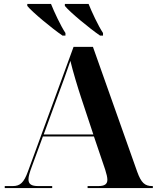

<svg xmlns="http://www.w3.org/2000/svg" viewBox="-20 -951 793 971"><path d="M296 -771H311V-784C287 -820 253 -893 238 -931H118V-921C143 -890 242 -808 296 -771ZM486 -771H501V-784C477 -820 443 -893 428 -931H308V-921C333 -890 432 -808 486 -771ZM4 0H244V-10H173C140 -10 124 -19 124 -44C124 -59 130 -79 140 -106L197 -261H455L512 -93C519 -71 523 -54 523 -42C523 -19 508 -10 477 -10H423V0H753V-10H750C712 -10 694 -27 674 -82L450 -714H352L121 -83C101 -28 82 -10 45 -10H4ZM201 -271 272 -465C290 -513 320 -595 336 -643C348 -592 374 -506 390 -458L452 -271Z"/></svg>

Font: Noto Serif Display
Style: Bold
Weight: 700
Designer: Monotype Design Team
Foundry: Monotype Imaging Inc.
Version: Version 2.009